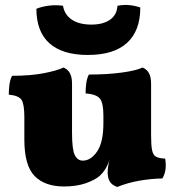

<svg xmlns="http://www.w3.org/2000/svg" viewBox="-20 -736 693 765"><path d="M235 7Q159 7 118 -34.5Q77 -76 77 -181V-270Q77 -319 66.5 -337Q56 -355 15 -359Q15 -378 17.5 -398Q20 -418 28 -434Q102 -434 155.5 -444.5Q209 -455 233 -467Q250 -460 258.5 -444.5Q267 -429 267 -403V-207Q267 -140 278 -118Q289 -96 310 -96Q342 -96 367 -132.5Q392 -169 392 -246V-275Q392 -324 379 -342Q366 -360 321 -364Q321 -383 323.5 -403Q326 -423 334 -439Q408 -439 466 -447Q524 -455 548 -467Q565 -460 573.5 -444.5Q582 -429 582 -403V-134L416 -99Q409 -77 399.5 -62Q390 -47 378 -36Q359 -19 322 -6Q285 7 235 7ZM447 9Q425 1 417 -13.5Q409 -28 409 -48Q409 -68 414 -90.5Q419 -113 424 -124L582 -196Q582 -157 586 -137.5Q590 -118 602 -111.5Q614 -105 638 -104Q642 -82 639.5 -62Q637 -42 627 -25Q581 -24 535 -16Q489 -8 447 9ZM539 -706Q539 -613 486 -565Q433 -517 330 -517Q229 -517 177 -563.5Q125 -610 125 -701Q147 -710 175 -713.5Q203 -717 231 -713Q237 -677 266.5 -657.5Q296 -638 344 -638Q391 -638 418.5 -657.5Q446 -677 448 -713Q473 -718 496.5 -715.5Q520 -713 539 -706Z"/></svg>

Font: Vollkorn Black
Style: Regular
Weight: 900
Designer: Friedrich Althausen
Foundry: Friedrich Althausen
Version: Version 5.000